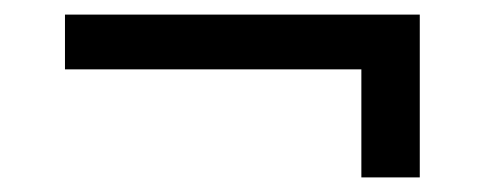

<svg xmlns="http://www.w3.org/2000/svg" viewBox="-20 -398 664 263"><path d="M69 -303V-378H555V-155H475V-303Z"/></svg>

Font: CBA Beacon Sans
Style: Regular
Weight: 400
Designer: Wei Huang
Foundry: Wei Huang
Version: Version 1.002